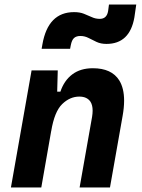

<svg xmlns="http://www.w3.org/2000/svg" viewBox="-20 -829 626 849"><path d="M28.3 0 119.6 -517.6H235.4L232.9 -423.8H247.1Q263.7 -473.1 299.8 -500.2Q335.9 -527.3 390.6 -527.3Q473.6 -527.3 507.3 -473.6Q528.8 -439 528.8 -383.8Q528.8 -353 522 -315.4L466.3 0H332L387.2 -312.5Q389.6 -327.6 389.6 -339.8Q389.6 -364.3 379.9 -379.4Q364.7 -401.9 330.6 -401.9Q289.1 -401.9 254.9 -368.7Q220.7 -335.4 206.5 -249.5V-250.5L162.6 0ZM164.1 -613.3 167.5 -632.8Q192.4 -775.4 307.6 -775.4Q333 -775.4 351.1 -768.1Q369.1 -760.7 385.7 -753.4Q401.9 -745.6 421.4 -745.6Q452.1 -745.6 458 -779.8L461.9 -809.1H582.5L574.2 -752Q553.7 -634.8 450.7 -634.8Q425.8 -634.8 407 -643.6Q388.2 -652.3 371.6 -661.1Q354.5 -669.9 335.4 -669.9Q317.4 -669.9 307.4 -660.9Q297.4 -651.9 293 -628.9L290 -613.3Z"/></svg>

Font: CaskaydiaCove NFP
Style: Bold Italic
Weight: 700
Italic angle: -10°
Designer: Aaron Bell
Foundry: Saja Typeworks
Version: Version 2111.001; VTT 6.35;Nerd Fonts 3.1.1